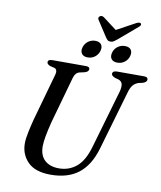

<svg xmlns="http://www.w3.org/2000/svg" viewBox="-107 -1113 1013 1210"><g transform="rotate(10 399.0 -507.5)"><path d="M531.5 -209 639 -579.5Q647 -611 642.2 -628.5Q637.5 -646 616 -653L596.5 -658Q571.5 -667.5 571.5 -680.5Q571.5 -700 601 -700H774.5Q798 -700 798 -683Q798 -666.5 771.5 -658L746.5 -652.5Q724.5 -645.5 710.8 -629Q697 -612.5 687.5 -577L579.5 -205.5Q547 -93.5 478.5 -40.2Q410 13 300 13Q201.5 13 154 -35Q106.5 -83 106.5 -154Q106.5 -183 116 -228Q125.5 -273 136 -312.5L220.5 -613.5Q225 -628 221.5 -639.8Q218 -651.5 206 -654.5L179.5 -661Q158.5 -669 158.5 -682.5Q159 -700 186.5 -700H401.5Q425.5 -700 425.5 -684Q425 -667 399 -660L367.5 -653Q342.5 -646.5 332.5 -613L248 -312Q234.5 -258 227.8 -220.8Q221 -183.5 220.5 -156.5Q220.5 -96.5 253.8 -66Q287 -35.5 345 -35.5Q410 -35.5 457.8 -76Q505.5 -116.5 531.5 -209ZM402 -755.5Q376 -755.5 364.2 -771Q352.5 -786.5 359 -811Q366 -836 386 -851.5Q406 -867 432.5 -867Q459 -867 470.5 -851.5Q482 -836 475 -811Q468.5 -786.5 448.5 -771Q428.5 -755.5 402 -755.5ZM591.5 -755.5Q565 -755.5 553.5 -771Q542 -786.5 548.5 -811Q555 -836 575.2 -851.5Q595.5 -867 622 -867Q649 -867 660.5 -851.5Q672 -836 665 -811Q658.5 -786.5 638.5 -771Q618.5 -755.5 591.5 -755.5ZM568 -900Q556 -890 546.8 -884.2Q537.5 -878.5 526 -878.5Q514 -878.5 507.8 -884.2Q501.5 -890 494.5 -900L428.5 -1001.5Q423.5 -1008.5 426 -1014.8Q428.5 -1021 433.5 -1024.5Q446 -1032 460 -1022L546.5 -956.5L667 -1022Q687.5 -1032 695.5 -1024.5Q699 -1021 697.5 -1014.8Q696 -1008.5 687 -1001.5Z"/></g></svg>

Font: Fraunces 9pt
Style: Italic
Weight: 400
Italic angle: -16°
Version: Version 1.000;[b76b70a41]